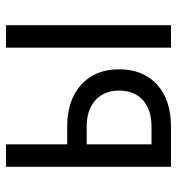

<svg xmlns="http://www.w3.org/2000/svg" viewBox="5 -595 590 640"><g transform="rotate(-90 300.0 -275.0)"><path d="M64 0V-550H139V-346H198Q286 -346 337.5 -299.5Q389 -253 389 -173Q389 -93 338 -46.5Q287 0 198 0ZM461 0V-550H536V0ZM139 -65H198Q254 -65 286 -93.5Q318 -122 318 -173Q318 -223 286 -252Q254 -281 198 -281H139Z"/></g></svg>

Font: Pitagon Sans Mono Light
Style: Regular
Weight: 300
Monospace: yes
Designer: Travis Tran
Foundry: Pitagon
Version: Version 1.001; ttfautohint (v1.8.4.7-5d5b);gftools[0.9.26]